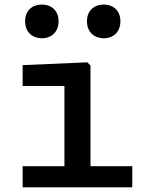

<svg xmlns="http://www.w3.org/2000/svg" viewBox="-20 -798 660 818"><path d="M76.5 0H543.5V-90H365.5V-519L352 -532.5L76.5 -520.5V-431.5H254.5V-90H76.5ZM158.5 -635C200.5 -635 229.5 -663 229.5 -707.5C229.5 -751.5 200.5 -778.5 158.5 -778.5C116 -778.5 87 -751.5 87 -707.5C87 -663 116 -635 158.5 -635ZM422 -635C464 -635 493 -663 493 -707.5C493 -751.5 464 -778.5 422 -778.5C379.5 -778.5 350.5 -751.5 350.5 -707.5C350.5 -663 379.5 -635 422 -635Z"/></svg>

Font: Monaspace Neon Medium
Style: Regular
Weight: 500
Designer: Riley Cran & the Lettermatic Team
Foundry: Lettermatic
Version: Version 1.200 (Monaspace Neon)